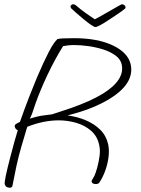

<svg xmlns="http://www.w3.org/2000/svg" viewBox="-20 -846 655 895"><path d="M549 -826Q554 -826 559 -822.5Q564 -819 565 -814Q566 -809 563 -806Q561 -804 549 -795Q537 -786 518 -773.5Q499 -761 480 -748.5Q461 -736 446 -728Q431 -720 425 -720Q419 -720 403 -731Q387 -742 368.5 -757.5Q350 -773 334 -787Q318 -801 311 -808Q310 -810 309 -814Q308 -819 312 -822.5Q316 -826 321 -826Q329 -826 335 -820Q356 -802 380.5 -784.5Q405 -767 422 -756Q436 -763 455 -774Q474 -785 493.5 -796Q513 -807 527.5 -815.5Q542 -824 545 -825Q546 -826 549 -826ZM26 29Q6 29 2 12Q-1 -2 27 -110Q50 -199 63 -239Q52 -243 49 -255Q47 -264 56 -269Q65 -274 73 -278Q96 -343 116 -394.5Q136 -446 152 -484Q184 -559 207.5 -604Q231 -649 248 -664Q262 -668 325 -668Q435 -668 505.5 -634.5Q576 -601 589 -547Q609 -458 492 -386Q415 -338 295 -308Q340 -302 379.5 -285.5Q419 -269 447 -241.5Q475 -214 484 -174Q490 -147 486 -114.5Q482 -82 471 -51.5Q460 -21 445 2Q440 12 427 12Q410 12 407 1Q406 -3 410.5 -9.5Q415 -16 420 -26Q426 -39 433 -64Q440 -89 444 -118Q448 -147 442 -172Q433 -212 404 -237Q375 -262 335 -273.5Q295 -285 254 -285Q183 -285 107 -255Q93 -209 80 -164Q67 -119 57 -74Q54 -58 49 -34.5Q44 -11 38 20Q36 29 26 29ZM119 -293Q151 -303 172.5 -306.5Q194 -310 222 -313Q227 -314 248.5 -321.5Q270 -329 310 -342Q356 -358 393.5 -375Q431 -392 459 -409Q564 -474 547 -547Q541 -571 517.5 -588Q494 -605 461 -615.5Q428 -626 392 -631Q356 -636 326 -636Q310 -636 297.5 -634.5Q285 -633 274 -631Q236 -570 202 -498.5Q168 -427 145 -362Q135 -331 130 -317.5Q125 -304 119 -293Z"/></svg>

Font: Oooh Baby
Style: Normal
Weight: 400
Designer: Robert E. Leuschke
Foundry: Robert E. Leuschke
Version: Version 1.011; ttfautohint (v1.8.3)